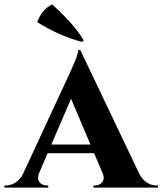

<svg xmlns="http://www.w3.org/2000/svg" viewBox="-47 -855 740 875"><path d="M334.5 -670.9 327.6 -664.1Q279.8 -675.3 224.6 -700Q169.4 -724.6 123 -753.9Q142.1 -810.5 190.4 -835Q292.5 -743.2 334.5 -670.9ZM318.8 -627.4 586.4 -65.9Q600.1 -37.6 621.3 -23.7Q642.6 -9.8 665 -9.8H672.9V0H378.9V-9.8H386.7Q406.7 -9.8 418.9 -25.1Q431.2 -40.5 420.9 -65.4L381.8 -156.7H169.9L130.4 -64Q121.1 -39.6 133.3 -24.7Q145.5 -9.8 165 -9.8H172.9V0H-26.9V-9.8H-19Q2 -9.8 23.2 -22.7Q44.4 -35.6 57.6 -62L263.7 -506.3Q264.6 -508.3 270.8 -521.7Q276.9 -535.2 282.5 -547.9Q288.1 -560.5 294.7 -576.4Q301.3 -592.3 305.4 -606Q309.6 -619.6 310.5 -627.4ZM187 -196.3H365.2L276.9 -404.8Z"/></svg>

Font: Cinzel Bold
Style: Regular
Weight: 700
Designer: Natanael Gama
Version: Version 1.001;PS 001.001;hotconv 1.0.56;makeotf.lib2.0.21325